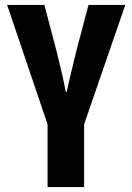

<svg xmlns="http://www.w3.org/2000/svg" viewBox="-20 -763 540 783"><path d="M174 0H323V-256L491 -743H341L291 -554C277 -494 265 -449 252 -389H248C237 -449 225 -494 211 -553L161 -743H9L174 -256Z"/></svg>

Font: Noto Sans Mono CJK TC
Style: Bold
Weight: 700
Designer: Ryoko NISHIZUKA 西塚涼子 (kana, bopomofo & ideographs); Paul D. Hunt (Latin, Greek & Cyrillic); Sandoll Communications 산돌커뮤니
Foundry: Adobe
Version: Version 2.004;hotconv 1.0.118;makeotfexe 2.5.65603